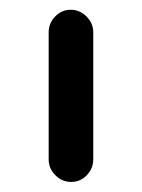

<svg xmlns="http://www.w3.org/2000/svg" viewBox="-20 -601 289 391"><path d="M79.1 -276.4V-535.2Q79.1 -553.7 92.3 -567.4Q105.5 -581.1 124 -581.1Q142.6 -581.1 156.2 -567.4Q169.9 -553.7 169.9 -535.2V-276.4Q169.9 -257.8 156.7 -244.1Q143.6 -230.5 125 -230.5Q106.4 -230.5 92.8 -244.1Q79.1 -257.8 79.1 -276.4Z"/></svg>

Font: jf-openhuninn-2.1
Style: Regular
Weight: 400
Designer: [Kosugi Maru]
Designed by MOTOYA      

[Varela Round]
Joe Prince (Latin component); Avraham Cornfeld (Hebrew component)
Foundry: justfont Co., Ltd.
Version: 2.1